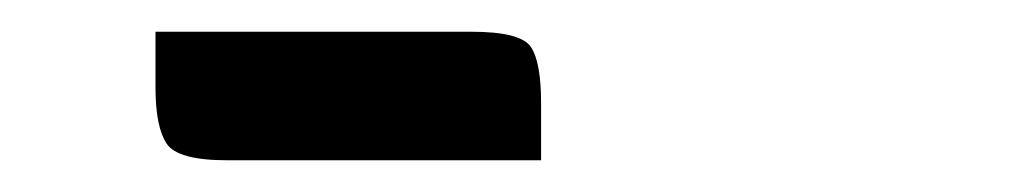

<svg xmlns="http://www.w3.org/2000/svg" viewBox="-20 -687 640 121"><path d="M123 -586Q92 -586 85 -596.5Q78 -607 78 -632V-667H277Q308 -667 314.5 -657.5Q321 -648 321 -622V-586Z"/></svg>

Font: Changa ExtraLight
Style: Regular
Weight: 400
Version: Version 3.002; ttfautohint (v1.8.2)